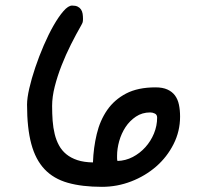

<svg xmlns="http://www.w3.org/2000/svg" viewBox="-20 -686 748 707"><path d="M79.6 -300.8Q79.6 -324.7 87.9 -360.8Q96.2 -397 109.9 -437.5Q123.5 -478 141.1 -518.8Q158.7 -559.6 177.2 -592Q195.8 -624.5 213.6 -645Q231.4 -665.5 245.6 -665.5Q258.3 -665.5 266.1 -661.6Q273.9 -657.7 278.3 -651.1Q282.7 -644.5 284.2 -635.5Q285.6 -626.5 285.6 -616.2Q285.6 -607.9 284.2 -603.5Q282.7 -599.1 278.8 -592.3Q260.3 -560.1 241.2 -522.2Q222.2 -484.4 206.8 -445.1Q191.4 -405.8 181.6 -367.4Q171.9 -329.1 171.9 -295.9Q171.9 -267.6 173.8 -241.5Q175.8 -215.3 181.4 -192.4Q187 -169.4 197.3 -150.6Q207.5 -131.8 224.1 -118.2Q240.7 -104.5 264.9 -96.4Q289.1 -88.4 322.3 -87.9Q324.2 -142.1 336.2 -192.1Q348.1 -242.2 374.5 -280.5Q400.9 -318.8 444.3 -341.6Q487.8 -364.3 552.7 -364.3Q579.1 -364.3 596.4 -356.4Q613.8 -348.6 624.3 -334.5Q634.8 -320.3 638.9 -300.5Q643.1 -280.8 643.1 -256.8Q643.1 -202.6 619.1 -155.3Q595.2 -107.9 555.2 -73Q515.1 -38.1 463.4 -18.1Q411.6 2 355.5 2Q282.2 2 229.7 -12.9Q177.2 -27.8 144 -63Q110.8 -98.1 95.2 -156.2Q79.6 -214.4 79.6 -300.8ZM412.6 -93.3Q442.4 -94.2 468.8 -107.9Q495.1 -121.6 515.1 -143.8Q535.2 -166 546.9 -194.3Q558.6 -222.7 558.6 -252.9Q558.6 -263.7 550.3 -267.8Q542 -272 533.2 -272Q503.4 -272 480.5 -256.6Q457.5 -241.2 442.1 -217.8Q426.8 -194.3 418.9 -166.3Q411.1 -138.2 411.1 -112.8Q411.1 -108.9 411.1 -103Q411.1 -97.2 412.6 -93.3Z"/></svg>

Font: Short Stack
Style: Regular
Weight: 400
Designer: James Grieshaber
Foundry: James Grieshaber
Version: Version 1.002